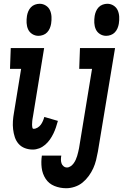

<svg xmlns="http://www.w3.org/2000/svg" viewBox="-20 -785 652 1018"><path d="M184 -595Q166 -595 151 -604.5Q136 -614 129 -629.5Q122 -645 121 -663.5Q120 -682 123 -701Q125 -713 130 -725Q135 -737 144 -746.5Q153 -756 165.5 -760.5Q178 -765 190 -765Q208 -765 223 -755.5Q238 -746 245 -730.5Q252 -715 253 -696.5Q254 -678 251 -659Q249 -647 244 -635Q239 -623 230 -613.5Q221 -604 208.5 -599.5Q196 -595 184 -595ZM154 8Q132 8 112 0.5Q92 -7 78.5 -22.5Q65 -38 58.5 -58Q52 -78 49.5 -99.5Q47 -121 48.5 -143Q50 -165 54 -187L92 -420H33L37 -530H214L155 -169Q154 -165 153.5 -160.5Q153 -156 152 -151.5Q151 -147 151 -142.5Q151 -138 150.5 -133.5Q150 -129 150 -124.5Q150 -120 150.5 -116Q151 -112 152 -107Q153 -102 158 -102Q169 -102 179.5 -108.5Q190 -115 196.5 -124Q203 -133 207.5 -143.5Q212 -154 215 -165L287 -144Q282 -126 276.5 -109.5Q271 -93 263 -76.5Q255 -60 244.5 -45Q234 -30 219.5 -17.5Q205 -5 188 1.5Q171 8 154 8ZM543 -595Q525 -595 510 -604.5Q495 -614 488 -629.5Q481 -645 480 -663.5Q479 -682 482 -701Q484 -713 489 -725Q494 -737 503 -746.5Q512 -756 524.5 -760.5Q537 -765 549 -765Q567 -765 582 -755.5Q597 -746 604 -730.5Q611 -715 612 -696.5Q613 -678 610 -659Q608 -647 603 -635Q598 -623 589 -613.5Q580 -604 567.5 -599.5Q555 -595 543 -595ZM331 213Q298 213 268.5 201Q239 189 222 163Q205 137 201 105Q197 73 202 40H305Q303 50 303 60.5Q303 71 306 80.5Q309 90 317 96.5Q325 103 335 103Q345 103 354.5 96.5Q364 90 370.5 81Q377 72 381.5 62Q386 52 389 42Q392 32 394.5 21.5Q397 11 399 1L468 -420H400L404 -530H590L499 19Q495 41 489.5 63.5Q484 86 474.5 107Q465 128 450.5 148Q436 168 417.5 183Q399 198 376 205.5Q353 213 331 213Z"/></svg>

Font: Iosevka Curly Slab XBdEx
Style: Italic
Weight: 800
Width: 7
Italic angle: -9°
Monospace: yes
Designer: Belleve Invis
Foundry: Belleve Invis
Version: Version 11.1.0; ttfautohint (v1.8.3)